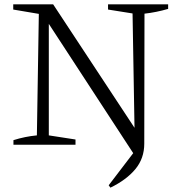

<svg xmlns="http://www.w3.org/2000/svg" viewBox="-20 -667 823 885"><path d="M478 -647H755V-626Q700 -610 646 -604L645 -5Q645 63 604 112.5Q563 162 489 198L481 187L594 39L205 -557V-43L328 -24V0H42V-21Q96 -38 150 -43L159 -603L41 -623V-647H225L600 -78L591 -605L478 -623Z"/></svg>

Font: Piazzolla Light
Style: Regular
Weight: 300
Designer: Juan Pablo del Peral
Foundry: Huerta Tipografica
Version: Version 1.330